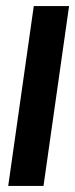

<svg xmlns="http://www.w3.org/2000/svg" viewBox="-20 -611 247 631"><path d="M7 0 91 -591H207L123 0Z"/></svg>

Font: Alumni Sans Thin
Style: Bold Italic
Weight: 700
Italic angle: -8°
Version: Version 1.016